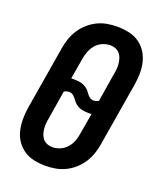

<svg xmlns="http://www.w3.org/2000/svg" viewBox="-139 -831 778 928"><g transform="rotate(20 250.0 -367.5)"><path d="M206 8Q176 8 147 2Q118 -4 95 -19.5Q72 -35 56 -58.5Q40 -82 33.5 -110Q27 -138 27 -167.5Q27 -197 32 -228L86 -552Q90 -578 98.5 -603Q107 -628 121.5 -650.5Q136 -673 156.5 -691.5Q177 -710 201.5 -722Q226 -734 252 -738.5Q278 -743 303 -743Q333 -743 362 -737Q391 -731 414.5 -715.5Q438 -700 453.5 -676.5Q469 -653 476 -625Q483 -597 482.5 -567.5Q482 -538 477 -507L423 -183Q419 -157 410.5 -132Q402 -107 387.5 -84.5Q373 -62 352.5 -43.5Q332 -25 307.5 -13Q283 -1 257 3.5Q231 8 206 8ZM317 -368Q323 -368 329.5 -370Q336 -372 342 -375L366 -523Q369 -537 370 -551Q371 -565 369.5 -578.5Q368 -592 363.5 -605Q359 -618 350.5 -627.5Q342 -637 329.5 -642Q317 -647 303 -647Q283 -647 263 -638.5Q243 -630 229 -613.5Q215 -597 207.5 -577Q200 -557 197 -537L179 -432H192Q205 -432 218 -430.5Q231 -429 242 -424.5Q253 -420 262.5 -412Q272 -404 278.5 -394Q285 -384 294.5 -376Q304 -368 317 -368ZM206 -88Q226 -88 246 -96.5Q266 -105 280.5 -121.5Q295 -138 302 -158Q309 -178 312 -198L330 -303H317Q304 -303 291 -304.5Q278 -306 267 -310.5Q256 -315 247 -323Q238 -331 231 -341Q224 -351 214.5 -359Q205 -367 192 -367Q186 -367 179.5 -365Q173 -363 167 -360L143 -212Q140 -198 139 -184Q138 -170 139.5 -156.5Q141 -143 145.5 -130Q150 -117 158.5 -107.5Q167 -98 179.5 -93Q192 -88 206 -88Z"/></g></svg>

Font: Iosevka Term Curly Oblique
Style: Bold
Weight: 700
Italic angle: -9°
Designer: Belleve Invis
Foundry: Belleve Invis
Version: Version 32.3.0